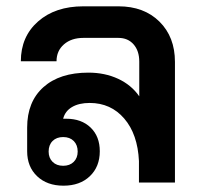

<svg xmlns="http://www.w3.org/2000/svg" viewBox="-20 -578 642 608"><path d="M534 -382V0H420V-68Q416 -153 373.5 -202.5Q331 -252 264 -252Q230 -252 208 -239Q186 -226 180 -202H190Q238 -202 267 -174Q296 -146 296 -99Q296 -50 264.5 -20Q233 10 181 10Q129 10 97.5 -20Q66 -50 66 -99V-174Q66 -256 117.5 -302Q169 -348 260 -348Q312 -348 354 -328.5Q396 -309 421 -273V-383Q421 -417 403 -437.5Q385 -458 355 -458H244Q206 -458 182.5 -437.5Q159 -417 159 -384H46Q46 -462 100.5 -510Q155 -558 244 -558H355Q436 -558 485 -509.5Q534 -461 534 -382ZM180 -144Q159 -144 146.5 -131.5Q134 -119 134 -98Q134 -78 146.5 -65.5Q159 -53 180 -53Q201 -53 213.5 -65.5Q226 -78 226 -98Q226 -119 213.5 -131.5Q201 -144 180 -144Z"/></svg>

Font: Bai Jamjuree SemiBold
Style: Regular
Weight: 600
Version: Version 1.000; ttfautohint (v1.6)